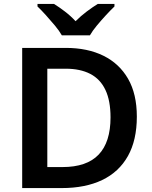

<svg xmlns="http://www.w3.org/2000/svg" viewBox="-20 -958 776 978"><path d="M677 -364Q677 -244 631.5 -163Q586 -82 500.5 -41Q415 0 294 0H93V-714H315Q426 -714 507 -674Q588 -634 632.5 -556.5Q677 -479 677 -364ZM543 -360Q543 -445 517 -500Q491 -555 440 -581.5Q389 -608 315 -608H221V-107H298Q422 -107 482.5 -170.5Q543 -234 543 -360ZM295 -778Q282 -801 259.5 -828Q237 -855 213.5 -881Q190 -907 171 -925V-938H255Q281 -922 310.5 -899.5Q340 -877 365 -850Q392 -877 422 -899.5Q452 -922 478 -938H563V-925Q544 -907 520 -881Q496 -855 473.5 -828Q451 -801 438 -778Z"/></svg>

Font: Noto Sans Thai SemiBold
Style: Regular
Weight: 600
Version: Version 2.001